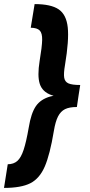

<svg xmlns="http://www.w3.org/2000/svg" viewBox="-24 -820 441 940"><path d="M239.7 -178.9Q220.4 -62.4 194.9 -4Q169.4 54.4 124.3 77.2Q79.2 100 -4.4 100L13.9 -15.8Q43.1 -16.1 61.1 -32.2Q79.1 -48.4 91.7 -86.6Q104.4 -124.7 116.8 -196.1Q128.1 -265.6 151.5 -300Q175 -334.4 222.7 -347.7Q270.4 -361 361.9 -361L352.4 -296.1Q315.8 -296.1 294.4 -285.6Q273.1 -275 260.2 -250.1Q247.3 -225.1 239.7 -178.9ZM294.4 -502.9Q286.9 -459.9 290.3 -439.7Q293.6 -419.4 311.4 -411.6Q329.2 -403.9 368.7 -403.9L358.5 -339Q270.6 -339 227 -354.7Q183.4 -370.4 170.7 -409.4Q158.1 -448.3 170.1 -522.1Q181.7 -591.2 182.4 -624.4Q183.2 -657.5 170.5 -670.7Q157.8 -683.9 126.5 -684.2L145.5 -800Q225.5 -800 263.2 -774.3Q300.9 -748.6 307.7 -686Q314.4 -623.4 294.4 -502.9Z"/></svg>

Font: Oak Sans Light Italic
Style: Regular
Weight: 400
Italic angle: -9.5°
Foundry: Erik Kennedy, Walven
Version: Version 1.000;Glyphs 3.1.2 (3151)